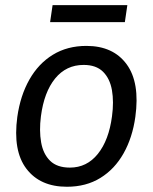

<svg xmlns="http://www.w3.org/2000/svg" viewBox="-20 -702 582 732"><path d="M235 10Q133 10 80.8 -58.5Q28.5 -127 46 -256.5Q57.5 -337.5 92 -398.5Q126.5 -459.5 181.5 -493.2Q236.5 -527 309.5 -527Q411.5 -527 462.8 -457Q514 -387 496 -256.5Q485 -177.5 451.2 -117.5Q417.5 -57.5 363 -23.8Q308.5 10 235 10ZM246.5 -63Q311 -63 353 -115.2Q395 -167.5 407 -258.5Q414.5 -314 406.8 -358.2Q399 -402.5 372.8 -428.5Q346.5 -454.5 299 -454.5Q232.5 -454.5 190.2 -402.8Q148 -351 136 -258.5Q129 -204 136.8 -159.5Q144.5 -115 171 -89Q197.5 -63 246.5 -63ZM171 -617.5 180.5 -682.5H465.5L456 -617.5Z"/></svg>

Font: Public Sans
Style: Italic
Weight: 400
Italic angle: -8°
Designer: The Public Sans project authors (U.S. Web Design System). Libre Franklin designed by Pablo Impallari and Rodrigo Fuenzal
Version: Version 1.008; ttfautohint (v1.8.1) -l 8 -r 50 -G 200 -x 14 